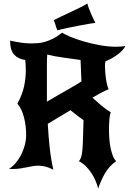

<svg xmlns="http://www.w3.org/2000/svg" viewBox="-20 -963 739 1101"><path d="M646 -39Q604 -9 580.5 33.5Q557 76 543 118Q538 98 528.5 75Q519 52 505 30.5Q491 9 472.5 -9.5Q454 -28 432 -39Q441 -48 445.5 -62.5Q450 -77 452.5 -103.5Q455 -130 456 -171Q457 -212 459 -274Q455 -276 432.5 -293Q410 -310 384 -331Q349 -310 315.5 -290Q282 -270 254 -253Q258 -178 265.5 -111.5Q273 -45 286 10Q260 -3 239.5 -8Q219 -13 200 -13Q183 -13 166.5 -10Q150 -7 132.5 -3.5Q115 0 96 3Q77 6 54 6Q49 6 43 6Q37 6 32 5Q53 -8 71 -29.5Q89 -51 102 -77Q115 -103 122.5 -132Q130 -161 130 -189Q130 -240 118 -288.5Q106 -337 80 -369Q108 -421 118 -467.5Q128 -514 128 -560Q128 -587 125 -619Q83 -625 60.5 -650.5Q38 -676 38 -730Q80 -721 107 -717.5Q134 -714 162 -714Q178 -714 197 -715.5Q216 -717 237.5 -723Q259 -729 284 -741.5Q309 -754 337 -776Q348 -767 381 -753Q414 -739 458 -726Q502 -713 551.5 -704Q601 -695 645 -695Q659 -695 672 -696Q685 -697 699 -699Q688 -676 656 -651.5Q624 -627 585 -612Q582 -598 582 -582Q582 -566 583.5 -548Q585 -530 587.5 -512Q590 -494 594 -478Q598 -462 603 -451Q593 -448 568.5 -435.5Q544 -423 510 -403Q533 -382 560 -359Q587 -336 615 -319Q610 -308 607.5 -281Q605 -254 605 -219Q605 -193 607 -166.5Q609 -140 614 -115.5Q619 -91 626.5 -71Q634 -51 646 -39ZM442 -619Q388 -627 342 -633Q296 -639 251 -650Q249 -625 249 -596Q249 -567 249 -537V-459V-380Q281 -399 315 -418.5Q349 -438 378 -454.5Q407 -471 426 -482.5Q445 -494 447 -496ZM288 -847Q300 -854 325.5 -866Q351 -878 380 -891.5Q409 -905 436.5 -918.5Q464 -932 481 -943Q483 -933 489 -917Q495 -901 502 -884.5Q509 -868 516 -853.5Q523 -839 527 -832Q516 -831 490.5 -826.5Q465 -822 433 -816Q401 -810 367.5 -803Q334 -796 309 -789Q301 -808 298.5 -819Q296 -830 288 -847Z"/></svg>

Font: New Rocker
Style: Regular
Weight: 400
Designer: Pablo Impallari, Brenda Gallo, Rodrigo Fuenzalida
Foundry: Pablo Impallari, Brenda Gallo, Rodrigo Fuenzalida
Version: Version 1.000; ttfautohint (v0.93) -l 8 -r 50 -G 200 -x 14 -